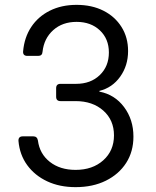

<svg xmlns="http://www.w3.org/2000/svg" viewBox="-20 -760 640 790"><path d="M291 10Q225 10 174 -14Q123 -38 92 -80.5Q61 -123 56 -180Q55 -199 74 -199H117Q133 -199 136 -182Q143 -127 185 -94Q227 -61 291 -61Q361 -61 405 -100.5Q449 -140 449 -203Q449 -266 405 -305Q361 -344 291 -344H229Q211 -344 211 -362V-397Q211 -415 229 -415H293Q353 -415 390.5 -451Q428 -487 428 -544Q428 -600 391 -635Q354 -670 295 -670Q237 -670 199 -636Q161 -602 155 -547Q154 -530 137 -530H93Q74 -530 75 -548Q80 -606 108.5 -649Q137 -692 185 -716Q233 -740 295 -740Q358 -740 405.5 -716Q453 -692 480 -649Q507 -606 507 -550Q507 -490 474.5 -444.5Q442 -399 389 -386V-383Q452 -371 490.5 -319.5Q529 -268 529 -198Q529 -136 499 -89.5Q469 -43 415.5 -16.5Q362 10 291 10Z"/></svg>

Font: Pitagon Sans Mono Light
Style: Regular
Weight: 300
Monospace: yes
Designer: Travis Tran
Foundry: Pitagon
Version: Version 1.001; ttfautohint (v1.8.4.7-5d5b);gftools[0.9.26]